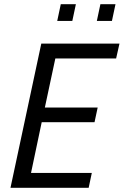

<svg xmlns="http://www.w3.org/2000/svg" viewBox="-20 -896 590 916"><path d="M30 0 177 -688H550L534 -617H244L194 -383H446L431 -313H179L128 -71H418L403 0ZM442 -796 459 -876H531L514 -796ZM253 -796 270 -876H342L325 -796Z"/></svg>

Font: Saira SemiCondensed
Style: Italic
Weight: 400
Width: 4
Italic angle: -12°
Designer: Hector Gatti with collaboration of the Omnibus-Type team
Foundry: Omnibus-Type
Version: Version 1.101